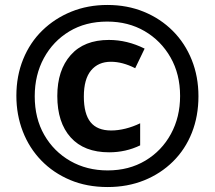

<svg xmlns="http://www.w3.org/2000/svg" viewBox="-20 -744 867 774"><path d="M414 10Q330 10 262.5 -18.5Q195 -47 146.5 -97Q98 -147 72 -214Q46 -281 46 -358Q46 -438 73.5 -505.5Q101 -573 151 -621.5Q201 -670 267.5 -697Q334 -724 413 -724Q493 -724 560 -696.5Q627 -669 676.5 -619.5Q726 -570 753 -502.5Q780 -435 780 -356Q780 -276 753.5 -209Q727 -142 677.5 -93Q628 -44 561 -17Q494 10 414 10ZM414 -57Q500 -57 566 -96.5Q632 -136 669 -204Q706 -272 706 -357Q706 -445 667.5 -512.5Q629 -580 563 -618.5Q497 -657 412 -657Q325 -657 259.5 -617.5Q194 -578 157 -510Q120 -442 120 -356Q120 -267 158.5 -200Q197 -133 263.5 -95Q330 -57 414 -57ZM420 -130Q319 -130 265 -190Q211 -250 211 -357Q211 -461 265 -522Q319 -583 419 -583Q493 -583 563 -548L525 -469Q474 -495 427 -495Q376 -495 347 -460Q318 -425 318 -355Q318 -285 345 -251.5Q372 -218 428 -218Q456 -218 486 -225.5Q516 -233 545 -247V-158Q487 -130 420 -130Z"/></svg>

Font: Noto Sans Myanmar UI Condensed
Style: Bold
Weight: 700
Width: 3
Designer: Monotype Design Team
Foundry: Monotype Imaging Inc.
Version: Version 2.103; ttfautohint (v1.8.4.7-5d5b)